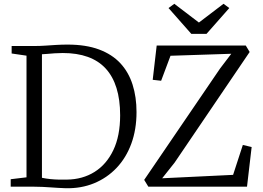

<svg xmlns="http://www.w3.org/2000/svg" viewBox="-20 -986 1390 1014"><path d="M326.5 8Q307.5 7.5 287.2 6.2Q267 5 245.8 3.5Q224.5 2 203.5 1Q182.5 0 162 0H36.5V-39.5L120 -49.5V-692L41.5 -703.5V-743H161Q190.5 -743 219.5 -745Q248.5 -747 277.8 -748.8Q307 -750.5 337 -750.5Q433.5 -750.5 502.8 -724.8Q572 -699 615.8 -651.8Q659.5 -604.5 680.2 -539Q701 -473.5 701 -394Q701 -302 673.5 -227.2Q646 -152.5 595.8 -99.5Q545.5 -46.5 477 -18.2Q408.5 10 326.5 8ZM333.5 -37.5Q416 -38.5 479.2 -78Q542.5 -117.5 578.5 -193Q614.5 -268.5 614.5 -377Q614.5 -459.5 595.2 -521.2Q576 -583 538.2 -624Q500.5 -665 443.8 -685.5Q387 -706 311.5 -706Q289 -706 268.8 -704.5Q248.5 -703 231.2 -701.5Q214 -700 201.5 -699.5V-47Q224 -42.5 246 -40.2Q268 -38 289.8 -37.5Q311.5 -37 333.5 -37.5ZM763.5 0 741.5 -36 1142.5 -624.5 1201.5 -702 880.5 -691.5 831 -559.5 786.5 -564.5 807.5 -745.5H1278L1298.5 -711.5L902 -127L836.5 -44.5L1211 -62.5L1262.5 -220.5L1309 -209.5L1284.5 0ZM990.5 -807 870 -943.5 900.5 -966 1030.5 -867 1160.5 -966 1191 -943.5 1070.5 -807Z"/></svg>

Font: Merriweather 36pt Light
Style: Regular
Weight: 300
Designer: Eben Sorkin
Foundry: Eben Sorkin
Version: Version 2.100